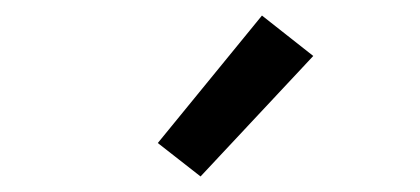

<svg xmlns="http://www.w3.org/2000/svg" viewBox="-20 -790 540 247"><path d="M238 -563 183 -606 317 -770 383 -718Z"/></svg>

Font: Iosevka SS01
Style: Regular
Weight: 400
Monospace: yes
Designer: Belleve Invis
Foundry: Belleve Invis
Version: 2.3.3; ttfautohint (v1.8.3)